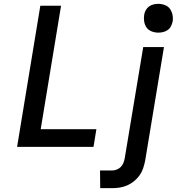

<svg xmlns="http://www.w3.org/2000/svg" viewBox="-20 -765 940 1000"><path d="M69 0 190 -735H298L192 -92H482L467 0ZM502 215 501 123H563Q576 123 588.5 118Q601 113 610 103.5Q619 94 623.5 81.5Q628 69 630 57L726 -520H834L736 72Q732 92 725.5 111.5Q719 131 707 148Q695 165 678.5 178.5Q662 192 642.5 200.5Q623 209 603 212Q583 215 564 215ZM804 -595Q787 -595 770 -601.5Q753 -608 743.5 -621.5Q734 -635 731 -652.5Q728 -670 731 -688Q733 -701 739.5 -712.5Q746 -724 756.5 -731.5Q767 -739 779.5 -742Q792 -745 805 -745Q822 -745 839 -738.5Q856 -732 865.5 -718.5Q875 -705 878.5 -687.5Q882 -670 879 -652Q876 -639 870 -627.5Q864 -616 853 -608.5Q842 -601 829.5 -598Q817 -595 804 -595Z"/></svg>

Font: Iosevka Aile Semibold
Style: Italic
Weight: 600
Italic angle: -9°
Designer: Belleve Invis
Foundry: Belleve Invis
Version: Version 31.1.0; ttfautohint (v1.8.4)